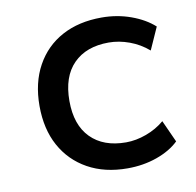

<svg xmlns="http://www.w3.org/2000/svg" viewBox="-64 -571 660 646"><g transform="rotate(-10 266.0 -248.5)"><path d="M322 9Q244 9 186.5 -23Q129 -55 97.5 -112.5Q66 -170 66 -249Q66 -328 98 -386Q130 -444 187.5 -475Q245 -506 323 -506Q376 -506 423 -489Q470 -472 501 -444L467 -368Q438 -393 402.5 -406Q367 -419 332 -419Q255 -419 211.5 -375Q168 -331 168 -248Q168 -166 211.5 -122Q255 -78 332 -78Q366 -78 401.5 -91Q437 -104 464 -127L498 -52Q469 -24 422.5 -7.5Q376 9 322 9Z"/></g></svg>

Font: Nunito Sans 7pt Medium
Style: Regular
Weight: 500
Designer: Vernon Adams
Foundry: Vernon Adams
Version: Version 3.101;gftools[0.9.27]